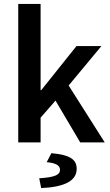

<svg xmlns="http://www.w3.org/2000/svg" viewBox="-20 -726 562 979"><path d="M187 0V-126L263 -213L389 0H514L330 -290L497 -491H370L190 -266H187V-706H73V0ZM180 183 190 233C305 228 371 198 371 135C371 88 339 64 242 55L218 101C264 105 286 117 286 140C286 165 261 178 180 183Z"/></svg>

Font: DAIFUKU Sans Semibold
Style: Regular
Weight: 600
Designer: Original font ‘Source Sans 3’ : Paul D. Hunt
Foundry: Daifuku
Version: Version 1.000